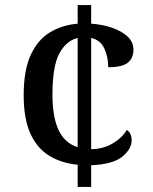

<svg xmlns="http://www.w3.org/2000/svg" viewBox="-20 -734 601 754"><path d="M285 -87Q222 -93 174 -122Q126 -151 99.5 -209Q73 -267 73 -360Q73 -459 101 -519Q129 -579 177 -607.5Q225 -636 285 -641V-714H338V-641Q382 -638 420 -625Q458 -612 481 -590.5Q504 -569 504 -539Q504 -505 481.5 -487.5Q459 -470 405 -470Q405 -511 389.5 -544Q374 -577 338 -585V-148Q386 -149 423 -171Q460 -193 478 -224Q497 -211 497 -183Q497 -149 460.5 -119Q424 -89 338 -85V0H285ZM285 -585Q240 -574 213 -524Q186 -474 186 -361Q186 -275 210 -223.5Q234 -172 285 -156Z"/></svg>

Font: Noto Serif Lao Medium
Style: Regular
Weight: 500
Designer: Monotype Design Team
Foundry: Monotype Imaging Inc.
Version: Version 2.003; ttfautohint (v1.8.4.7-5d5b)